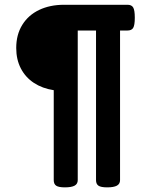

<svg xmlns="http://www.w3.org/2000/svg" viewBox="-20 -600 640 820"><path d="M555.7 -524.4Q555.7 -492.2 548.8 -481Q542 -469.7 524.9 -469.7H492.7V169.4Q492.7 185.5 479.2 192.9Q465.8 200.2 438 200.2Q411.1 200.2 400.6 193.1Q390.1 186 390.1 169.4V-469.7H312V169.4Q312 185.5 298.6 192.9Q285.2 200.2 257.3 200.2Q230.5 200.2 220 193.1Q209.5 186 209.5 169.4V-214.8Q161.1 -222.2 125 -245.8Q88.9 -269.5 69.1 -307.6Q49.3 -345.7 49.3 -395Q49.3 -452.1 75.2 -493.9Q101.1 -535.6 147.2 -557.6Q193.4 -579.6 253.4 -579.6H524.9Q542 -579.6 548.8 -568.1Q555.7 -556.6 555.7 -524.4Z"/></svg>

Font: Courier Prime Sans
Style: Bold
Weight: 700
Designer: Alan Dague-Greene
Foundry: Quote-Unquote Apps
Version: Version 3.020